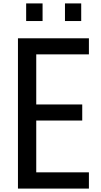

<svg xmlns="http://www.w3.org/2000/svg" viewBox="-20 -1013 588 1123"><path d="M85 90V-789H500V-695H192V-402H461V-308H192V-5H500V90ZM133 -890V-993H229V-890ZM360 -890V-993H455V-890Z"/></svg>

Font: Farlight84_Sys_V01
Style: Regular
Weight: 400
Designer: Ryoko NISHIZUKA  (kana, bopomofo & ideographs); Paul D. Hunt (Latin, Greek & Cyrillic); Sandoll Communications , Soo-you
Foundry: Adobe
Version: Version 2.004;October 29, 2024;FontCreator 14.0.0.2814 64-bi